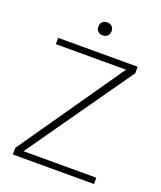

<svg xmlns="http://www.w3.org/2000/svg" viewBox="-159 -984 911 1085"><g transform="rotate(20 296.5 -442.0)"><path d="M50 0V-40L487 -669H65V-707H543V-668L100 -38H538V0ZM296 -806Q279 -806 268 -816Q257 -826 257 -846Q257 -865 268.5 -874.5Q280 -884 297 -884Q314 -884 325 -874Q336 -864 336 -846Q336 -827 324.5 -816.5Q313 -806 296 -806Z"/></g></svg>

Font: Onest Thin
Style: Regular
Weight: 250
Designer: Dmitri Voloshin, Andrey Kudryavtsev
Foundry: Dmitri Voloshin, Andrey Kudryavtsev
Version: Version 1.000;gftools[0.9.33]